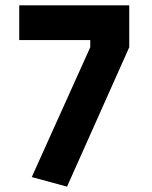

<svg xmlns="http://www.w3.org/2000/svg" viewBox="-20 -681 570 719"><path d="M52 -661H464V-504L231 18L99 -18L318 -504V-531H52Z"/></svg>

Font: Panefresco 999wt
Style: Regular
Weight: 900
Version: Version 1.001